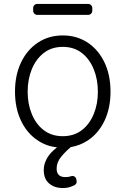

<svg xmlns="http://www.w3.org/2000/svg" viewBox="-20 -731 631 965"><path d="M226.9 191.1Q199.9 168 199.9 123.9Q199.9 97.3 212 72.8Q223.7 47.6 248.6 24.9Q257.8 16 266.3 9.6Q213.4 3.9 170.8 -24.5Q116.1 -60.4 85.9 -123.6Q55.4 -187.5 55.4 -270.2Q55.4 -353.7 85.9 -417.6Q116.5 -481.2 170.8 -517Q224.8 -552.9 295.8 -552.9Q365.8 -552.9 420.5 -517Q474.4 -481.2 505 -417.6Q535.5 -353.7 535.5 -270.2Q535.5 -187.5 505 -123.6Q474.8 -60.4 420.5 -24.5Q381.7 0.7 335.9 8.2Q308.2 31.6 288.4 55.8Q264.6 83.8 264.6 116.1Q264.6 137.4 275.6 148.4Q286.2 159.1 309.3 159.1Q326 159.1 337.7 154.5Q340.9 153.4 344.5 153.4Q351.2 153.4 356.5 157.7Q361.9 161.9 363.3 169L365.1 179Q365.4 180 365.4 182.2Q365.4 187.5 362.6 192.1Q359.7 196.7 354.8 199.6Q345.9 204.2 336.6 207.4Q318.9 214.1 295.1 214.1Q254.3 214.1 226.9 191.1ZM139.6 -158.4Q160.5 -106.9 199.6 -77.1Q239.3 -46.5 295.5 -46.5Q351.9 -46.5 391.7 -77.1Q430.4 -107.2 451.3 -158.4Q471.9 -208.5 471.9 -270.2Q471.9 -331.7 451.3 -382.5Q430.8 -433.6 391.7 -464.5Q352.3 -495.4 295.5 -495.4Q239 -495.4 199.6 -464.5Q160.5 -433.9 139.6 -382.5Q119 -331.7 119 -270.2Q119 -208.5 139.6 -158.4ZM146.7 -690.7Q146.7 -699.2 152.7 -705.3Q158.7 -711.3 167.3 -711.3H422.9Q431.5 -711.3 437.7 -705.3Q443.9 -699.2 443.9 -690.7V-676.8Q443.9 -668.3 437.7 -662.3Q431.5 -656.2 422.9 -656.2H167.3Q158.7 -656.2 152.7 -662.3Q146.7 -668.3 146.7 -676.8Z"/></svg>

Font: DeltaSans Light
Style: Regular
Weight: 300
Designer: Rasmus Andersson
Foundry: rsms
Version: Version 3.012